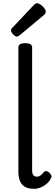

<svg xmlns="http://www.w3.org/2000/svg" viewBox="-20 -1164 346 1201"><path d="M193 17Q142 17 118.5 -10Q95 -37 95 -88V-868Q95 -881 105.5 -887.5Q116 -894 137 -894Q159 -894 170 -887.5Q181 -881 181 -868V-99Q181 -77 189 -68Q197 -59 210 -59Q220 -59 227 -62.5Q234 -66 241 -73Q248 -80 255 -88Q262 -95 271 -93.5Q280 -92 290 -83Q297 -76 300.5 -66.5Q304 -57 299 -49Q288 -28 271 -13.5Q254 1 234 9Q214 17 193 17ZM86 -935Q76 -935 62.5 -949Q49 -963 49 -973Q49 -977 50 -980.5Q51 -984 57 -990L192 -1133Q197 -1138 201.5 -1141Q206 -1144 211 -1144Q221 -1144 234 -1135Q247 -1126 256.5 -1114Q266 -1102 266 -1092Q266 -1085 263.5 -1080Q261 -1075 251 -1067L105 -945Q99 -941 94.5 -938Q90 -935 86 -935Z"/></svg>

Font: Playwrite HR Lijeva
Style: Regular
Weight: 400
Designer: Veronika Burian, José Scaglione
Foundry: TypeTogether
Version: Version 1.002